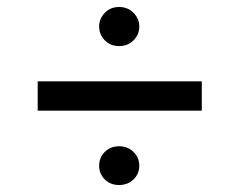

<svg xmlns="http://www.w3.org/2000/svg" viewBox="-20 -618 685 550"><path d="M88 -301V-385H558V-301ZM321 -88Q296.5 -88 280.2 -104Q264 -120 264 -143Q264 -166.5 280.2 -182.8Q296.5 -199 321 -199Q346 -199 362.5 -182.8Q379 -166.5 379 -143Q379 -120 362.5 -104Q346 -88 321 -88ZM321 -486Q296.5 -486 280.2 -502.5Q264 -519 264 -542Q264 -564.5 280.2 -581.2Q296.5 -598 321 -598Q346 -598 362.5 -581.2Q379 -564.5 379 -542Q379 -519 362.5 -502.5Q346 -486 321 -486Z"/></svg>

Font: Overpass
Style: Regular
Weight: 400
Designer: Delve Withrington, Dave Bailey, Thomas Jockin
Foundry: Delve Fonts LLC
Version: Version 4.000